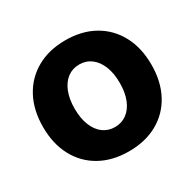

<svg xmlns="http://www.w3.org/2000/svg" viewBox="-122 -655 807 796"><g transform="rotate(-30 281.0 -257.5)"><path d="M281.2 7.8Q202.6 7.8 144.2 -25Q85.8 -57.7 53.9 -117.4Q21.9 -177.1 21.9 -257.4Q21.9 -338.2 53.9 -397.8Q85.8 -457.4 144.2 -490.4Q202.6 -523.4 281.2 -523.4Q360.4 -523.4 418.5 -490.4Q476.7 -457.4 508.6 -397.8Q540.6 -338.2 540.6 -257.4Q540.6 -177.1 508.7 -117.4Q476.9 -57.7 418.6 -25Q360.4 7.8 281.2 7.8ZM281.2 -108.4Q313.2 -108.4 337.5 -126.3Q361.9 -144.1 375.5 -177.6Q389.1 -211.1 389.1 -257.4Q389.1 -304.1 375.5 -337.6Q361.9 -371.2 337.6 -389.4Q313.4 -407.6 281.2 -407.6Q248.8 -407.6 224.6 -389.6Q200.4 -371.5 186.9 -337.9Q173.4 -304.4 173.4 -257.4Q173.6 -211.1 187.1 -177.6Q200.6 -144.1 224.8 -126.3Q249 -108.4 281.2 -108.4Z"/></g></svg>

Font: Inter Display V
Style: Regular
Weight: 400
Designer: Rasmus Andersson
Foundry: rsms
Version: Version 3.015;git-src